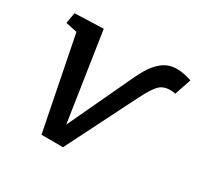

<svg xmlns="http://www.w3.org/2000/svg" viewBox="-121 -686 862 834"><g transform="rotate(30 309.5 -269.0)"><path d="M619 -526 591 -443Q581 -446 564 -446Q530 -446 509.5 -425Q489 -404 461 -348L285 2H177L85 -461L28 -473L37 -527L181 -532L248 -90L371 -352Q401 -419 422 -456Q443 -493 473 -516.5Q503 -540 545 -540Q578 -540 619 -526Z"/></g></svg>

Font: Bitter Pro Medium
Style: Italic
Weight: 500
Italic angle: -9°
Designer: Sol Matas, and Bitter project Authors
Foundry: Sol Matas
Version: Version 1.010